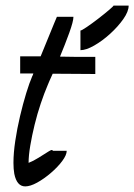

<svg xmlns="http://www.w3.org/2000/svg" viewBox="-20 -654 479 685"><path d="M267 -475V-545Q271 -545 289.5 -557.5Q308 -570 330 -587Q352 -604 368.5 -618Q385 -632 385 -634H439Q439 -613 420 -586Q401 -559 373 -533.5Q345 -508 316 -491.5Q287 -475 267 -475ZM70 11Q40 11 31 -34Q28 -51 28 -73Q28 -108 34.5 -151.5Q41 -195 51.5 -239.5Q62 -284 73.5 -321.5Q85 -359 95 -382Q96 -384 97 -386Q98 -388 99 -392H52V-453H125Q138 -484 151 -516.5Q164 -549 173.5 -571.5Q183 -594 183 -594H242Q242 -578 227 -536.5Q212 -495 194 -452Q226 -451 258 -451Q290 -451 318 -451H320V-390H318Q284 -390 245.5 -390.5Q207 -391 168 -391Q161 -376 156.5 -365.5Q152 -355 150 -350Q138 -322 125.5 -285Q113 -248 103.5 -209Q94 -170 88 -134.5Q82 -99 82 -73Q98 -79 118 -91.5Q138 -104 153 -113.5Q168 -123 168 -116H218Q218 -101 202 -79.5Q186 -58 161.5 -37Q137 -16 112.5 -2.5Q88 11 70 11Z"/></svg>

Font: Syne Tactile
Style: Regular
Weight: 400
Designer: Lucas Descroix
Foundry: Bonjour Monde
Version: Version 2.100; ttfautohint (v1.8.3)